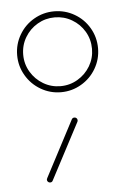

<svg xmlns="http://www.w3.org/2000/svg" viewBox="-44 -552 374 585"><g transform="rotate(-5 143.5 -259.5)"><path d="M248.5 -394.8Q248.5 -423.7 234.3 -447.8Q220 -471.9 195.9 -485.9Q171.9 -500 143.3 -500Q114.8 -500 90.7 -485.9Q66.7 -471.9 52.4 -447.8Q38.1 -423.7 38.1 -394.8Q38.1 -366.3 52.4 -342.2Q66.7 -318.1 90.7 -303.9Q114.8 -289.6 143.3 -289.6Q171.9 -289.6 195.9 -303.9Q220 -318.1 234.3 -342.2Q248.5 -366.3 248.5 -394.8ZM19.6 -394.8Q19.6 -428.5 36.3 -457Q53 -485.6 81.5 -502Q110 -518.5 143.3 -518.5Q176.7 -518.5 205.2 -502Q233.7 -485.6 250.4 -457Q267 -428.5 267 -394.8Q267 -361.5 250.4 -333Q233.7 -304.4 205.2 -287.8Q176.7 -271.1 143.3 -271.1Q110 -271.1 81.5 -287.8Q53 -304.4 36.3 -333Q19.6 -361.5 19.6 -394.8ZM85.9 0Q82.2 0 79.4 -2.8Q76.7 -5.6 76.7 -9.3Q76.7 -10.7 78.1 -13.7L168.5 -185.9Q171.1 -190.7 176.7 -190.7Q180.7 -190.7 183.3 -188.1Q185.9 -185.6 185.9 -181.5Q185.9 -179.3 184.8 -177L94.1 -4.8Q91.9 0 85.9 0Z"/></g></svg>

Font: 26F Galaxy Hebrew Hairline
Style: Regular
Weight: 50
Designer: C₂₉H₂₅N₃O₅
Version: Version 1.000